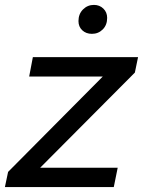

<svg xmlns="http://www.w3.org/2000/svg" viewBox="-34 -763 583 783"><path d="M-14 0 -1 -62 418 -484 437 -451H85L100 -530H529L516 -467L97 -46L77 -79H446L430 0ZM341 -625Q317 -625 301.5 -639.5Q286 -654 286 -677Q286 -706 304.5 -724.5Q323 -743 349 -743Q372 -743 387.5 -728Q403 -713 403 -690Q403 -661 385 -643Q367 -625 341 -625Z"/></svg>

Font: MOST Montserrat Medium
Style: Italic
Weight: 500
Italic angle: -11.3°
Designer: Julieta Ulanovsky
Foundry: Julieta Ulanovsky
Version: Version 8.000;March 11, 2024;FontCreator 15.0.0.2926 64-bit